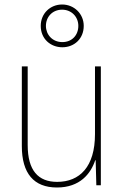

<svg xmlns="http://www.w3.org/2000/svg" viewBox="-20 -823 553 853"><path d="M257 -613C310 -613 352 -651 352 -708C352 -762 309 -803 256 -803C204 -803 161 -764 161 -708C161 -650 205 -613 257 -613ZM257 -636C213 -636 184 -669 184 -708C184 -748 213 -780 256 -780C297 -780 328 -749 328 -708C328 -667 300 -636 257 -636ZM428 -528H402V-227C402 -82 334 -15 234 -15C150 -15 103 -65 103 -179V-528H77V-174C77 -53 130 10 233 10C335 10 383 -51 403 -111H405L408 0H428Z"/></svg>

Font: Noto Sans Arabic SemCond Thin
Style: Regular
Weight: 100
Width: 4
Designer: Monotype Design Team, Nadine Chahine, Nizar Qandah and Khaled Hosny
Foundry: Monotype Imaging Inc.
Version: Version 2.012